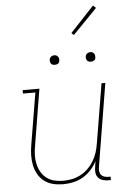

<svg xmlns="http://www.w3.org/2000/svg" viewBox="-63 -1008 726 1062"><g transform="rotate(-5 300.0 -477.0)"><path d="M245 8Q216 8 189 1.5Q162 -5 140.5 -21Q119 -37 105.5 -60.5Q92 -84 86.5 -111Q81 -138 81.5 -166.5Q82 -195 87 -223L135 -511H66V-530H159L108 -220Q103 -195 102 -169Q101 -143 106 -119Q111 -95 122.5 -74Q134 -53 153 -38Q172 -23 196.5 -17Q221 -11 246 -11Q270 -11 295 -16Q320 -21 342.5 -33Q365 -45 384 -63.5Q403 -82 416.5 -104.5Q430 -127 437.5 -150.5Q445 -174 449 -199L504 -530H525L449 -68Q447 -57 448.5 -45.5Q450 -34 456.5 -26Q463 -18 474 -14.5Q485 -11 496 -11H509V8H493Q478 8 463.5 3.5Q449 -1 439.5 -11.5Q430 -22 427.5 -37.5Q425 -53 428 -68L433 -104Q420 -78 399.5 -55.5Q379 -33 353.5 -18.5Q328 -4 300 2Q272 8 245 8ZM456 -654Q450 -654 444 -656Q438 -658 434.5 -663Q431 -668 430 -674Q429 -680 430 -686Q431 -691 433.5 -695Q436 -699 439.5 -701.5Q443 -704 447.5 -705.5Q452 -707 456 -707Q463 -707 468.5 -704.5Q474 -702 477.5 -697Q481 -692 482 -686Q483 -680 482 -674Q482 -669 479.5 -665Q477 -661 473 -658.5Q469 -656 465 -655Q461 -654 456 -654ZM256 -654Q250 -654 244 -656Q238 -658 234.5 -663Q231 -668 230 -674Q229 -680 230 -686Q231 -691 233.5 -695Q236 -699 239.5 -701.5Q243 -704 247.5 -705.5Q252 -707 256 -707Q263 -707 268.5 -704.5Q274 -702 277.5 -697Q281 -692 282 -686Q283 -680 282 -674Q282 -669 279.5 -665Q277 -661 273 -658.5Q269 -656 265 -655Q261 -654 256 -654ZM375 -809 362 -821 494 -962 510 -948Z"/></g></svg>

Font: Iosevka Curly Slab ThEx
Style: Italic
Weight: 100
Width: 7
Italic angle: -9°
Monospace: yes
Designer: Belleve Invis
Foundry: Belleve Invis
Version: Version 11.1.0; ttfautohint (v1.8.3)